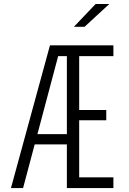

<svg xmlns="http://www.w3.org/2000/svg" viewBox="-20 -962 660 982"><path d="M322 0V-730H385V0ZM560 0H364.5V-55H560ZM523.5 -347H364.5V-399.5H523.5ZM364.5 -675V-730H560V-675ZM277.5 -675 98 0H36L235.5 -730H342V-675ZM138 -276H364.5V-223.5H138ZM412.5 -825 539 -941.5H469L358 -825Z"/></svg>

Font: Monaspace Neon Var ExtraLight
Style: Regular
Weight: 200
Designer: Riley Cran and the Lettermatic Team
Version: Version 1.200 (Monaspace Neon Var)